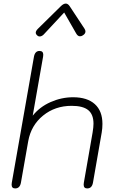

<svg xmlns="http://www.w3.org/2000/svg" viewBox="-20 -1044 660 1074"><path d="M45 -11Q45 -18 46 -22L170 -727Q176 -759 201 -759Q222 -759 222 -738Q222 -731 221 -727L163 -397Q202 -446 263 -473Q324 -500 389 -500Q468 -500 510.5 -461.5Q553 -423 553 -351Q553 -326 549 -303L500 -22Q494 10 468 10Q448 10 448 -11Q448 -18 449 -22L498 -303Q503 -333 503 -352Q503 -404 473.5 -428Q444 -452 381 -452Q288 -452 221 -397.5Q154 -343 138 -255L97 -22Q91 10 65 10Q45 10 45 -11ZM180 -861Q180 -871 192 -883L320 -1009Q335 -1024 348 -1024Q360 -1024 370 -1009L453 -883Q458 -875 458 -868Q458 -855 443 -846Q436 -841 427 -841Q415 -841 406 -857L339 -974L230 -857Q216 -840 202 -840Q194 -840 189 -845Q180 -853 180 -861Z"/></svg>

Font: Kodchasan ExtraLight
Style: Italic
Weight: 275
Italic angle: -10°
Version: Version 1.000; ttfautohint (v1.6)